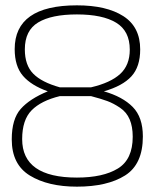

<svg xmlns="http://www.w3.org/2000/svg" viewBox="-20 -690 570 719"><path d="M268 -670Q379 -670 442 -629.5Q505 -589 505 -505Q505 -440 472 -404Q439 -368 369 -348Q439 -328 477 -289.5Q515 -251 515 -179Q515 -75 448.5 -33Q382 9 268 9Q160 9 92 -32.5Q24 -74 24 -168Q24 -244 57.5 -282Q91 -320 159 -348Q97 -370 66 -406Q35 -442 35 -506Q35 -670 268 -670ZM268 -25Q366 -25 421.5 -59Q477 -93 477 -178Q477 -216 465.5 -243Q454 -270 429.5 -286.5Q405 -303 382 -311.5Q359 -320 321 -330H204Q134 -313 98.5 -277Q63 -241 63 -169Q63 -25 268 -25ZM268 -636Q173 -636 123 -606Q73 -576 73 -505Q73 -446 104.5 -414Q136 -382 204 -363H321Q394 -380 430 -413Q466 -446 466 -504Q466 -574 415 -605Q364 -636 268 -636Z"/></svg>

Font: TitilliumText22L Th
Style: Thin
Weight: 100
Designer: Campivisivi
Foundry: Campivisivi
Version: 1.000